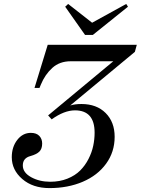

<svg xmlns="http://www.w3.org/2000/svg" viewBox="-20 -940 717 978"><path d="M181.2 -492.2H155.8L223.1 -711.9H676.8L667 -675.8L337.9 -402.8Q361.8 -410.2 395 -410.2Q472.2 -410.2 518.1 -364.3Q564 -318.4 564 -243.2Q564 -166 520.5 -106.2Q477.1 -46.4 401.6 -14.2Q326.2 18.1 231.9 18.1Q147 18.1 93.5 -28.1Q40 -74.2 40 -139.2Q40 -191.4 67.9 -227.3Q95.7 -263.2 137.2 -263.2Q165.5 -263.2 180.2 -247.8Q194.8 -232.4 194.8 -209Q194.8 -182.1 180.7 -168Q166.5 -153.8 134.8 -145Q96.2 -134.8 96.2 -97.2Q96.2 -61 138.4 -37.6Q180.7 -14.2 235.8 -14.2Q284.2 -14.2 323.5 -30Q362.8 -45.9 388.2 -71.3Q413.6 -96.7 430.7 -130.1Q447.8 -163.6 454.8 -197Q461.9 -230.5 461.9 -264.2Q461.9 -377.9 361.8 -377.9Q307.1 -377.9 243.2 -332L225.1 -352.1L557.1 -627.9H339.8Q283.7 -627.9 246.3 -594Q209 -560.1 188 -508.8ZM413.1 -762.2 312 -905.8 327.1 -919.9 449.2 -824.2 623 -919.9 631.8 -905.8 453.1 -762.2Z"/></svg>

Font: Flanker Steampunk
Style: Italic
Weight: 400
Italic angle: -12°
Designer: Alexey Kryukov, Leonardo Di Lena
Foundry: Alexey Kryukov, Leonardo Di Lena
Version: 1.210